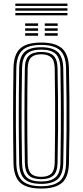

<svg xmlns="http://www.w3.org/2000/svg" viewBox="-20 -1044 460 1070"><path d="M209.8 6.8Q128.2 6.8 92.4 -26.4Q56.5 -59.5 55.2 -135.8Q54 -211.2 53.5 -276.1Q53 -341 53 -402.2Q53 -463.5 53.5 -527.2Q54 -591 55.2 -664Q56.5 -740.5 92.4 -773.6Q128.2 -806.8 209.8 -806.8Q289.2 -806.8 325.9 -774.1Q362.5 -741.5 364.2 -664.2Q366 -577.2 366.8 -494Q367.5 -410.8 366.9 -323.1Q366.2 -235.5 364.2 -135.5Q362.5 -56.8 325.1 -25Q287.8 6.8 209.8 6.8ZM209.8 -6.2Q279.5 -6.2 313.2 -35.1Q347 -64 348.2 -136Q350 -227.8 350.8 -311Q351.5 -394.2 350.9 -479.8Q350.2 -565.2 348.2 -663.8Q347 -734.8 313.8 -764.2Q280.5 -793.8 209.8 -793.8Q136.5 -793.8 104.4 -763.4Q72.2 -733 71 -663.8Q69.5 -583.5 68.9 -506.1Q68.2 -428.8 68.6 -339.8Q69 -250.8 71 -136Q72 -63.8 106 -35Q140 -6.2 209.8 -6.2ZM209.8 -19.2Q145.2 -19.2 116.5 -46.4Q87.8 -73.5 86.8 -136Q85.8 -211.2 85.1 -276.1Q84.5 -341 84.5 -402.1Q84.5 -463.2 85.1 -527Q85.8 -590.8 86.8 -663.8Q87.8 -726.2 116.4 -753.5Q145 -780.8 209.8 -780.8Q272 -780.8 301.5 -754.2Q331 -727.8 332.5 -663.2Q335.2 -539.5 335.5 -411.9Q335.8 -284.2 332.5 -136.2Q331 -71 300.9 -45.1Q270.8 -19.2 209.8 -19.2ZM209.8 -32.5Q261.8 -32.5 288.6 -55Q315.5 -77.5 316.8 -136.8Q318.5 -226.8 319.1 -311.5Q319.8 -396.2 319.1 -482.4Q318.5 -568.5 316.8 -663Q315.2 -721.2 289.2 -744.4Q263.2 -767.5 209.8 -767.5Q153.5 -767.5 128.6 -743.4Q103.8 -719.2 102.8 -663.2Q101.2 -577 100.6 -494.1Q100 -411.2 100.4 -323.9Q100.8 -236.5 102.8 -136.2Q103.8 -80.8 128.6 -56.6Q153.5 -32.5 209.8 -32.5ZM209.8 -45.5Q162 -45.5 140.6 -66.8Q119.2 -88 118.5 -137.5Q114 -393.8 118.5 -663Q119.2 -714.5 142 -734.5Q164.8 -754.5 209.8 -754.5Q256 -754.5 277.9 -733.9Q299.8 -713.2 300.8 -662.8Q302.5 -577.5 303.2 -494.8Q304 -412 303.5 -324.4Q303 -236.8 300.8 -137.2Q299.8 -86.2 277.5 -65.9Q255.2 -45.5 209.8 -45.5ZM209.8 -58.5Q247.5 -58.5 265.9 -76.2Q284.2 -94 285 -138.5Q286.2 -226 286.9 -308.8Q287.5 -391.5 287.1 -477.6Q286.8 -563.8 285 -661.2Q284.2 -707 265.2 -724.2Q246.2 -741.5 209.8 -741.5Q171.8 -741.5 153.4 -723.9Q135 -706.2 134.2 -662.2Q132 -537.8 131.9 -412Q131.8 -286.2 134.2 -137.2Q135 -95 152.8 -76.8Q170.5 -58.5 209.8 -58.5ZM229.5 -899.8V-913.5H301.5V-899.8ZM120.2 -899.8V-913.5H192.2V-899.8ZM120.2 -872.5V-886H192.2V-872.5ZM229.5 -872.5V-886H301.5V-872.5ZM120.2 -845V-858.8H192.2V-845ZM229.5 -845V-858.8H301.5V-845ZM65.5 -1010.8V-1023.8H355.8V-1010.8ZM65.5 -984.5V-997.8H355.8V-984.5ZM65.5 -958.5V-971.5H355.8V-958.5Z"/></svg>

Font: Big Shoulders Inline Text
Style: Regular
Weight: 400
Designer: Patric King
Foundry: XO Type Co
Version: Version 1.000